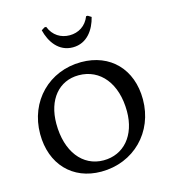

<svg xmlns="http://www.w3.org/2000/svg" viewBox="-107 -795 799 892"><g transform="rotate(-15 292.5 -349.0)"><path d="M293 -583C362 -583 399 -640 413 -697L397 -707H389C372 -663 335 -641 293 -641C251 -641 214 -663 197 -707H189L173 -697C187 -640 224 -583 293 -583ZM271 9C427 9 544 -108 544 -266C544 -411 451 -507 311 -507C157 -507 41 -391 41 -233C41 -88 133 9 271 9ZM295 -39C194 -39 126 -126 126 -260C126 -376 189 -451 284 -451C388 -451 458 -365 458 -231C458 -115 392 -39 295 -39Z"/></g></svg>

Font: Alegreya SC
Style: Regular
Weight: 400
Designer: Juan Pablo del Peral
Foundry: Huerta Tipografica
Version: Version 2.007;PS 002.007;hotconv 1.0.88;makeotf.lib2.5.64775